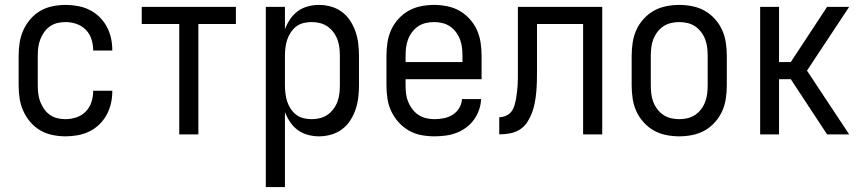

<svg xmlns="http://www.w3.org/2000/svg" viewBox="-20 -548 3540 783"><path d="M247 8Q221 8 194 2.5Q167 -3 144 -16.5Q121 -30 103.5 -50.5Q86 -71 75 -95.5Q64 -120 60 -146.5Q56 -173 56 -200V-320Q56 -347 60 -373.5Q64 -400 75 -424.5Q86 -449 103.5 -469.5Q121 -490 144 -503.5Q167 -517 194 -522.5Q221 -528 247 -528Q272 -528 297 -523.5Q322 -519 344.5 -508Q367 -497 385 -479.5Q403 -462 415 -440Q427 -418 432.5 -393.5Q438 -369 438 -344V-342H360V-343Q360 -366 353 -388Q346 -410 330 -426.5Q314 -443 292 -450.5Q270 -458 247 -458Q230 -458 213.5 -454Q197 -450 183 -440Q169 -430 159.5 -416Q150 -402 144 -386.5Q138 -371 136 -354Q134 -337 134 -320V-200Q134 -183 136 -166Q138 -149 144 -133.5Q150 -118 159.5 -104Q169 -90 183 -80Q197 -70 213.5 -66Q230 -62 247 -62Q270 -62 292 -69.5Q314 -77 330 -93.5Q346 -110 353 -132Q360 -154 360 -177V-178H438V-176Q438 -151 432.5 -126.5Q427 -102 415 -80Q403 -58 385 -40.5Q367 -23 344.5 -12Q322 -1 297 3.5Q272 8 247 8Z M711 0V-450H558V-520H942V-450H789V0Z M1064 215V-520H1142V-429Q1150 -450 1163 -469.5Q1176 -489 1194.5 -502.5Q1213 -516 1235.5 -522Q1258 -528 1281 -528Q1306 -528 1330.5 -521Q1355 -514 1375 -499Q1395 -484 1408.5 -463Q1422 -442 1430 -418.5Q1438 -395 1441 -370Q1444 -345 1444 -320V-200Q1444 -175 1441 -150Q1438 -125 1430 -101.5Q1422 -78 1408.5 -57Q1395 -36 1375 -21Q1355 -6 1330.5 1Q1306 8 1281 8Q1258 8 1235.5 2Q1213 -4 1194.5 -17.5Q1176 -31 1163 -50.5Q1150 -70 1142 -91V215ZM1251 -62Q1268 -62 1284.5 -66Q1301 -70 1315 -79.5Q1329 -89 1339.5 -103Q1350 -117 1356 -133Q1362 -149 1364 -166Q1366 -183 1366 -200V-320Q1366 -337 1364 -354Q1362 -371 1356 -387Q1350 -403 1339.5 -417Q1329 -431 1315 -440.5Q1301 -450 1284.5 -454Q1268 -458 1251 -458Q1234 -458 1217.5 -454Q1201 -450 1188 -440Q1175 -430 1165.5 -415.5Q1156 -401 1151 -385.5Q1146 -370 1144 -353.5Q1142 -337 1142 -320V-200Q1142 -183 1144 -166.5Q1146 -150 1151 -134.5Q1156 -119 1165.5 -104.5Q1175 -90 1188 -80Q1201 -70 1217.5 -66Q1234 -62 1251 -62Z M1752 8Q1725 8 1698 3Q1671 -2 1647.5 -15.5Q1624 -29 1605.5 -49.5Q1587 -70 1575.5 -94.5Q1564 -119 1560 -146Q1556 -173 1556 -200V-320Q1556 -347 1560 -374Q1564 -401 1575 -425.5Q1586 -450 1604.5 -470.5Q1623 -491 1646 -504Q1669 -517 1696 -522.5Q1723 -528 1750 -528Q1777 -528 1804 -522.5Q1831 -517 1854 -504Q1877 -491 1895.5 -470.5Q1914 -450 1925 -425.5Q1936 -401 1940 -374Q1944 -347 1944 -320V-225H1634V-200Q1634 -183 1636 -166Q1638 -149 1644.5 -133Q1651 -117 1661.5 -103Q1672 -89 1686.5 -79.5Q1701 -70 1718 -66Q1735 -62 1752 -62Q1771 -62 1790.5 -66Q1810 -70 1826 -80Q1842 -90 1852.5 -107Q1863 -124 1864 -144H1942Q1941 -121 1933.5 -99.5Q1926 -78 1912.5 -59.5Q1899 -41 1880.5 -27.5Q1862 -14 1841 -6Q1820 2 1797 5Q1774 8 1752 8ZM1866 -295V-320Q1866 -337 1864 -354Q1862 -371 1856 -387Q1850 -403 1839.5 -417Q1829 -431 1815 -440.5Q1801 -450 1784 -454Q1767 -458 1750 -458Q1733 -458 1716 -454Q1699 -450 1685 -440.5Q1671 -431 1660.5 -417Q1650 -403 1644 -387Q1638 -371 1636 -354Q1634 -337 1634 -320V-295Z M2016 0V-70Q2030 -70 2043.5 -76Q2057 -82 2065.5 -93Q2074 -104 2078 -118Q2082 -132 2084.5 -145.5Q2087 -159 2088.5 -173Q2090 -187 2091 -201.5Q2092 -216 2092 -230Q2092 -244 2092 -258V-520H2436V0H2358V-450H2170V-260Q2170 -238 2169.5 -216.5Q2169 -195 2167 -173Q2165 -151 2161 -129.5Q2157 -108 2149.5 -88Q2142 -68 2130 -49.5Q2118 -31 2099.5 -19.5Q2081 -8 2059.5 -4Q2038 0 2016 0Z M2750 8Q2723 8 2696 2.5Q2669 -3 2646 -16Q2623 -29 2604.5 -49.5Q2586 -70 2575 -94.5Q2564 -119 2560 -146Q2556 -173 2556 -200V-320Q2556 -347 2560 -374Q2564 -401 2575 -425.5Q2586 -450 2604.5 -470.5Q2623 -491 2646 -504Q2669 -517 2696 -522.5Q2723 -528 2750 -528Q2777 -528 2804 -522.5Q2831 -517 2854 -504Q2877 -491 2895.5 -470.5Q2914 -450 2925 -425.5Q2936 -401 2940 -374Q2944 -347 2944 -320V-200Q2944 -173 2940 -146Q2936 -119 2925 -94.5Q2914 -70 2895.5 -49.5Q2877 -29 2854 -16Q2831 -3 2804 2.5Q2777 8 2750 8ZM2750 -62Q2767 -62 2784 -66Q2801 -70 2815 -79.5Q2829 -89 2839.5 -103Q2850 -117 2856 -133Q2862 -149 2864 -166Q2866 -183 2866 -200V-320Q2866 -337 2864 -354Q2862 -371 2856 -387Q2850 -403 2839.5 -417Q2829 -431 2815 -440.5Q2801 -450 2784 -454Q2767 -458 2750 -458Q2733 -458 2716 -454Q2699 -450 2685 -440.5Q2671 -431 2660.5 -417Q2650 -403 2644 -387Q2638 -371 2636 -354Q2634 -337 2634 -320V-200Q2634 -183 2636 -166Q2638 -149 2644 -133Q2650 -117 2660.5 -103Q2671 -89 2685 -79.5Q2699 -70 2716 -66Q2733 -62 2750 -62Z M3080 0V-520H3157V-295H3205L3353 -520H3443L3271 -260L3443 0H3353L3205 -225H3157V0Z"/></svg>

Font: Iosevka NFM
Style: Regular
Weight: 400
Monospace: yes
Designer: Belleve Invis
Foundry: Belleve Invis
Version: Version 29.0.4; ttfautohint (v1.8.4);Nerd Fonts 3.3.0